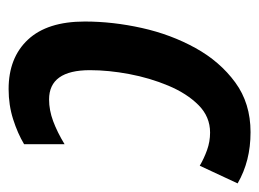

<svg xmlns="http://www.w3.org/2000/svg" viewBox="-122 -494 602 446"><g transform="rotate(-90 179.0 -271.0)"><path d="M95 10Q61 10 31.5 2.5Q2 -5 -24 -20L17 -108Q34 -98 53.5 -91Q73 -84 94 -84Q131 -84 158 -111Q185 -138 203 -181Q221 -224 230 -272Q239 -320 239 -363Q239 -458 171 -458Q146 -458 120.5 -448.5Q95 -439 67 -422V-516Q92 -531 125 -541.5Q158 -552 195 -552Q268 -552 310 -507Q352 -462 352 -375Q352 -310 337 -242.5Q322 -175 290.5 -118Q259 -61 210.5 -25.5Q162 10 95 10Z"/></g></svg>

Font: Noto Sans Condensed SemiBold
Style: Italic
Weight: 600
Width: 3
Italic angle: -12°
Designer: Monotype Design Team
Foundry: Monotype Imaging Inc.
Version: Version 2.013; ttfautohint (v1.8.4.7-5d5b)